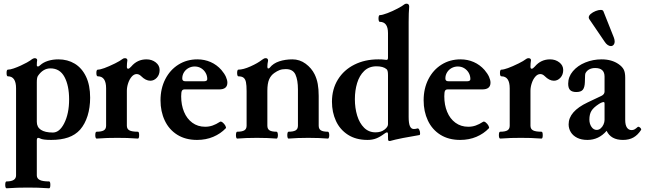

<svg xmlns="http://www.w3.org/2000/svg" viewBox="-20 -746 3490 1039"><path d="M467.8 -217.3Q467.8 -164.1 453.9 -119.4Q439.9 -74.7 413.6 -44.4Q387.7 -15.6 348.9 -2.2Q310.1 11.2 256.8 11.2Q235.4 11.2 220 9.3Q204.6 7.3 198.7 3.9Q191.4 0 186 0Q183.1 0 181.2 3.4Q179.2 6.8 179.2 13.2V203.1Q179.2 219.7 195.1 227.8Q210.9 235.8 245.6 235.8Q252.4 235.8 252.4 254.4Q252.4 272.9 245.6 272.9Q207 270.5 186 269.8Q165 269 130.9 269Q96.7 269 75.7 269.8Q54.7 270.5 15.6 272.9Q12.2 272.9 10.3 268.1Q8.3 263.2 8.3 254.4Q8.3 235.8 15.6 235.8Q66.9 235.8 66.9 203.1V-268.1Q66.9 -333 22.5 -333Q15.6 -333 15.6 -351.1Q15.6 -369.1 22.5 -369.1Q34.7 -369.1 54 -375.7Q73.2 -382.3 92.3 -391.1Q133.3 -410.6 144 -418.9Q159.2 -431.2 168 -431.2Q173.3 -431.2 177.2 -428.5Q181.2 -425.8 181.2 -420.9Q179.2 -410.6 179.2 -393.1Q179.2 -386.2 186 -386.2Q190.4 -386.2 197.8 -393.6Q214.4 -408.7 240 -416.7Q265.6 -424.8 295.9 -424.8Q345.7 -424.8 384.5 -401.4Q423.3 -377.9 445.6 -331.3Q467.8 -284.7 467.8 -217.3ZM354 -208Q354 -282.7 329.1 -329.3Q304.2 -376 252.9 -376Q212.9 -376 185.1 -335Q179.2 -326.2 179.2 -300.8V-86.9Q179.2 -58.1 201.4 -43.5Q223.6 -28.8 266.1 -28.8Q301.8 -28.8 327.1 -78.1Q354 -130.9 354 -208Z M843.8 -367.2Q843.8 -341.8 828.6 -325.4Q813.5 -309.1 793.5 -309.1Q768.6 -309.1 743.7 -334Q732.4 -345.2 719.7 -345.2Q705.1 -345.2 692.9 -331.3Q680.7 -317.4 673.6 -296.1Q666.5 -274.9 666.5 -254.9V-65.9Q666.5 -47.9 680.4 -40.5Q694.3 -33.2 726.1 -33.2Q732.9 -33.2 732.9 -14.6Q732.9 3.9 726.1 3.9Q688.5 1.5 667.7 0.7Q647 0 614.7 0Q582 0 561.5 0.7Q541 1.5 502.9 3.9Q499.5 3.9 497.6 -1Q495.6 -5.9 495.6 -14.6Q495.6 -33.2 502.9 -33.2Q529.3 -33.2 541.7 -40.5Q554.2 -47.9 554.2 -65.9V-268.1Q554.2 -333 509.3 -333Q501.5 -333 501.5 -351.1Q501.5 -369.1 509.3 -369.1Q533.7 -369.1 602.5 -402.8Q629.9 -416.5 641.6 -425.8Q647.9 -431.2 655.8 -431.2Q668 -431.2 669.4 -420.9Q666.5 -402.8 666.5 -384.8Q666.5 -374 673.3 -374Q679.7 -374 690.4 -386.2Q723.1 -424.8 772.5 -424.8Q801.8 -424.8 822.8 -408.4Q843.8 -392.1 843.8 -367.2Z M848.6 -203.1Q848.6 -267.1 874.5 -317.6Q900.4 -368.2 945.8 -396.5Q991.2 -424.8 1048.3 -424.8Q1086.4 -424.8 1119.9 -410.2Q1153.3 -395.5 1178.2 -367.2Q1194.8 -347.7 1202.6 -330.1Q1210.4 -312.5 1210.4 -298.8Q1210.4 -262.2 1166.5 -262.2H978.5Q968.8 -262.2 964.6 -255.1Q960.4 -248 960.4 -224.6Q960.4 -178.2 975.8 -140.9Q991.2 -103.5 1020.8 -81.8Q1050.3 -60.1 1090.3 -60.1Q1111.3 -60.1 1130.4 -66.7Q1149.4 -73.2 1170.4 -86.9Q1175.8 -90.3 1184.8 -83.3Q1193.8 -76.2 1199.5 -65.9Q1205.1 -55.7 1201.7 -51.8Q1173.8 -22.5 1134 -5.6Q1094.2 11.2 1046.4 11.2Q983.9 11.2 939.2 -16.8Q894.5 -44.9 871.6 -93.8Q848.6 -142.6 848.6 -203.1ZM1083.5 -306.2Q1101.6 -306.2 1101.6 -317.9Q1101.6 -336.4 1092.5 -352.1Q1083.5 -367.7 1068.1 -377Q1052.7 -386.2 1033.7 -386.2Q1015.6 -386.2 1000 -377.7Q984.4 -369.1 975.3 -354.2Q966.3 -339.4 966.3 -321.3Q966.3 -313.5 970.5 -309.8Q974.6 -306.2 984.4 -306.2Z M1761.7 -14.6Q1761.7 -7.3 1759.8 -1.7Q1757.8 3.9 1754.9 3.9Q1707.5 0 1647.9 0Q1588.4 0 1541 3.9Q1538.1 3.9 1536.4 -1.5Q1534.7 -6.8 1534.7 -14.6Q1534.7 -22.5 1536.4 -27.8Q1538.1 -33.2 1541 -33.2Q1567.4 -33.2 1579.8 -40.5Q1592.3 -47.9 1592.3 -65.9V-262.2Q1592.3 -312.5 1578.9 -342.3Q1565.4 -372.1 1526.4 -372.1Q1506.8 -372.1 1492.9 -366.7Q1479 -361.3 1465.3 -351.6Q1445.8 -338.4 1436.3 -316.2Q1426.8 -293.9 1426.8 -254.9V-65.9Q1426.8 -47.9 1438.7 -40.5Q1450.7 -33.2 1477.1 -33.2Q1480 -33.2 1481.9 -27.6Q1483.9 -22 1483.9 -14.6Q1483.9 -7.3 1481.9 -1.7Q1480 3.9 1477.1 3.9Q1429.7 0 1370.1 0Q1310.5 0 1263.2 3.9Q1260.3 3.9 1258.5 -1.5Q1256.8 -6.8 1256.8 -14.6Q1256.8 -22.5 1258.5 -27.8Q1260.3 -33.2 1263.2 -33.2Q1289.6 -33.2 1302 -40.5Q1314.5 -47.9 1314.5 -65.9V-252.4Q1314.5 -284.7 1311 -301.3Q1307.6 -317.9 1298.1 -325.4Q1288.6 -333 1269.5 -333Q1266.6 -333 1264.9 -338.4Q1263.2 -343.8 1263.2 -351.1Q1263.2 -358.9 1264.9 -364Q1266.6 -369.1 1269.5 -369.1Q1296.4 -369.1 1335.7 -386.7Q1375 -404.3 1397.9 -422.4Q1404.3 -427.2 1408.7 -429.2Q1413.1 -431.2 1418.5 -431.2Q1424.3 -431.2 1427.5 -427.7Q1430.7 -424.3 1430.7 -418Q1426.8 -399.9 1426.8 -384.8Q1426.8 -375.5 1431.6 -375.5Q1437 -375.5 1439.9 -379.9Q1458.5 -403.3 1491.2 -414.1Q1523.9 -424.8 1562 -424.8Q1602.1 -424.8 1634 -401.1Q1666 -377.4 1682.6 -343.8Q1694.3 -319.8 1699.5 -291.7Q1704.6 -263.7 1704.6 -227.1V-65.9Q1704.6 -47.9 1716.6 -40.5Q1728.5 -33.2 1754.9 -33.2Q1757.8 -33.2 1759.8 -27.6Q1761.7 -22 1761.7 -14.6Z M2079.6 -4.9V-19Q2079.6 -29.8 2074.2 -29.8Q2069.8 -29.8 2060.5 -22.9Q2036.6 -4.9 2015.6 3.2Q1994.6 11.2 1968.8 11.2Q1906.2 11.2 1862.8 -16.8Q1819.3 -44.9 1797.9 -91.8Q1776.4 -138.7 1776.4 -195.3Q1776.4 -263.7 1808.6 -315.7Q1840.8 -367.7 1897.7 -396.2Q1954.6 -424.8 2027.3 -424.8Q2050.3 -424.8 2058.6 -423.3Q2066.9 -421.9 2070.8 -421.9Q2075.7 -421.9 2077.6 -424.6Q2079.6 -427.2 2079.6 -434.1V-566.9Q2079.6 -627.9 2034.7 -627.9Q2031.7 -627.9 2030 -633.3Q2028.3 -638.7 2028.3 -646Q2028.3 -653.8 2030 -658.9Q2031.7 -664.1 2034.7 -664.1Q2048.3 -664.1 2076.4 -674.8Q2104.5 -685.5 2131.3 -699.7Q2158.2 -713.9 2166.5 -721.2Q2171.9 -726.1 2179.7 -726.1Q2194.3 -726.1 2194.3 -710Q2191.4 -675.8 2191.4 -627.9V-112.8Q2191.4 -79.1 2198.2 -63.5Q2205.1 -47.9 2219.2 -47.9Q2229 -47.9 2238.3 -50.8Q2244.6 -52.7 2249 -43.5Q2253.4 -34.2 2253.4 -24.4Q2253.4 -15.6 2249.5 -15.1Q2207 -8.3 2161.1 0.7Q2115.2 9.8 2090.3 17.1Q2085 17.1 2082.8 15.6Q2080.6 14.2 2080.1 10Q2079.6 5.9 2079.6 -4.9ZM2060.5 -44.4Q2079.6 -59.1 2079.6 -73.7V-338.9Q2079.6 -354 2077.6 -361.3Q2075.7 -368.7 2071.3 -372.1Q2053.2 -387.2 2017.1 -387.2Q1977.1 -387.2 1950.9 -362.1Q1924.8 -336.9 1912.6 -296.6Q1900.4 -256.3 1900.4 -209.5Q1900.4 -161.6 1912.8 -120.6Q1925.3 -79.6 1950.4 -54.7Q1975.6 -29.8 2012.2 -29.8Q2041.5 -29.8 2060.5 -44.4Z M2272.5 -203.1Q2272.5 -267.1 2298.3 -317.6Q2324.2 -368.2 2369.6 -396.5Q2415 -424.8 2472.2 -424.8Q2510.3 -424.8 2543.7 -410.2Q2577.1 -395.5 2602.1 -367.2Q2618.7 -347.7 2626.5 -330.1Q2634.3 -312.5 2634.3 -298.8Q2634.3 -262.2 2590.3 -262.2H2402.3Q2392.6 -262.2 2388.4 -255.1Q2384.3 -248 2384.3 -224.6Q2384.3 -178.2 2399.7 -140.9Q2415 -103.5 2444.6 -81.8Q2474.1 -60.1 2514.2 -60.1Q2535.2 -60.1 2554.2 -66.7Q2573.2 -73.2 2594.2 -86.9Q2599.6 -90.3 2608.6 -83.3Q2617.7 -76.2 2623.3 -65.9Q2628.9 -55.7 2625.5 -51.8Q2597.7 -22.5 2557.9 -5.6Q2518.1 11.2 2470.2 11.2Q2407.7 11.2 2363 -16.8Q2318.4 -44.9 2295.4 -93.8Q2272.5 -142.6 2272.5 -203.1ZM2507.3 -306.2Q2525.4 -306.2 2525.4 -317.9Q2525.4 -336.4 2516.4 -352.1Q2507.3 -367.7 2491.9 -377Q2476.6 -386.2 2457.5 -386.2Q2439.5 -386.2 2423.8 -377.7Q2408.2 -369.1 2399.2 -354.2Q2390.1 -339.4 2390.1 -321.3Q2390.1 -313.5 2394.3 -309.8Q2398.4 -306.2 2408.2 -306.2Z M3027.8 -367.2Q3027.8 -341.8 3012.7 -325.4Q2997.6 -309.1 2977.5 -309.1Q2952.6 -309.1 2927.7 -334Q2916.5 -345.2 2903.8 -345.2Q2889.2 -345.2 2877 -331.3Q2864.7 -317.4 2857.7 -296.1Q2850.6 -274.9 2850.6 -254.9V-65.9Q2850.6 -47.9 2864.5 -40.5Q2878.4 -33.2 2910.2 -33.2Q2917 -33.2 2917 -14.6Q2917 3.9 2910.2 3.9Q2872.6 1.5 2851.8 0.7Q2831.1 0 2798.8 0Q2766.1 0 2745.6 0.7Q2725.1 1.5 2687 3.9Q2683.6 3.9 2681.6 -1Q2679.7 -5.9 2679.7 -14.6Q2679.7 -33.2 2687 -33.2Q2713.4 -33.2 2725.8 -40.5Q2738.3 -47.9 2738.3 -65.9V-268.1Q2738.3 -333 2693.4 -333Q2685.5 -333 2685.5 -351.1Q2685.5 -369.1 2693.4 -369.1Q2717.8 -369.1 2786.6 -402.8Q2814 -416.5 2825.7 -425.8Q2832 -431.2 2839.8 -431.2Q2852.1 -431.2 2853.5 -420.9Q2850.6 -402.8 2850.6 -384.8Q2850.6 -374 2857.4 -374Q2863.8 -374 2874.5 -386.2Q2907.2 -424.8 2956.5 -424.8Q2985.8 -424.8 3006.8 -408.4Q3027.8 -392.1 3027.8 -367.2Z M3449.2 -43Q3431.2 -15.1 3407.7 -2Q3384.3 11.2 3351.1 11.2Q3285.6 11.2 3262.7 -38.1Q3220.2 11.2 3158.7 11.2Q3126.5 11.2 3103.5 -0.2Q3080.6 -11.7 3068.8 -31Q3057.1 -50.3 3057.1 -73.2Q3057.1 -143.1 3160.2 -191.9L3234.4 -227.1Q3242.7 -231 3247.1 -237.1Q3251.5 -243.2 3251.5 -250V-331.5Q3251.5 -377.9 3200.7 -377.9Q3183.1 -377.9 3169.7 -371.1Q3156.2 -364.3 3148.9 -351.1Q3147 -348.1 3146.2 -339.4Q3145.5 -330.6 3145.5 -317.9L3145 -301.3Q3144 -272.9 3134 -260.5Q3124 -248 3098.6 -248Q3076.2 -248 3065.4 -258.5Q3054.7 -269 3054.7 -293Q3054.7 -330.6 3080.3 -360.8Q3106 -391.1 3147.7 -408Q3189.5 -424.8 3235.4 -424.8Q3290.5 -424.8 3327.6 -398.9Q3346.7 -385.7 3355 -370.1Q3363.3 -354.5 3363.3 -325.7V-97.2Q3363.3 -69.3 3372.6 -55.7Q3381.8 -42 3398.4 -42Q3406.7 -42 3413.8 -45.9Q3420.9 -49.8 3431.2 -59.1Q3433.6 -61.5 3439 -58.8Q3444.3 -56.2 3447.8 -51Q3451.2 -45.9 3449.2 -43ZM3251.5 -184.6Q3251.5 -193.8 3246.6 -193.8Q3243.2 -193.8 3236.1 -191.2Q3229 -188.5 3220.7 -183.1Q3191.4 -164.1 3180.4 -145.8Q3169.4 -127.4 3169.4 -99.1Q3169.4 -76.2 3180.7 -59.6Q3191.9 -43 3209 -43Q3220.7 -43 3230.5 -51.3Q3240.2 -59.6 3245.8 -72.3Q3251.5 -85 3251.5 -97.2ZM3168.5 -643.1Q3166 -647.9 3166 -651.9Q3166 -661.6 3177 -670.9Q3188 -680.2 3203.4 -686.3Q3218.8 -692.4 3230.5 -692.4Q3242.2 -692.4 3245.1 -685.5L3301.8 -543Q3306.2 -531.2 3306.2 -522Q3306.2 -510.3 3300.3 -503.4Q3294.4 -496.6 3285.6 -496.6Q3277.3 -496.6 3268.3 -502.7Q3259.3 -508.8 3251.5 -521Z"/></svg>

Font: JuniusX
Style: Bold
Weight: 700
Designer: Peter S. Baker
Foundry: Briery Creek Software
Version: Version 1.004